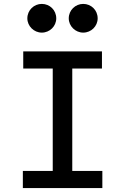

<svg xmlns="http://www.w3.org/2000/svg" viewBox="-20 -963 640 983"><path d="M97 0H504V-88H350V-612H502V-700H99V-612H250V-88H97ZM120 -869C120 -829 154 -796 194 -796C235 -796 268 -829 268 -869C268 -911 235 -943 194 -943C154 -943 120 -911 120 -869ZM332 -869C332 -829 366 -796 406 -796C447 -796 480 -829 480 -869C480 -911 447 -943 406 -943C366 -943 332 -911 332 -869Z"/></svg>

Font: CommitMono
Style: 500Regular
Weight: 500
Monospace: yes
Designer: Eigil Nikolajsen
Foundry: Eigil Nikolajsen
Version: Version 1.143